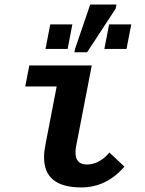

<svg xmlns="http://www.w3.org/2000/svg" viewBox="-20 -817 640 847"><path d="M338.4 9.8Q174.3 9.8 174.3 -123Q174.3 -147.5 180.7 -180.2L230 -435.5H91.3L109.4 -528.3H384.8L316.4 -174.8Q313 -159.2 313 -144Q313 -91.3 363.8 -91.3Q417.5 -91.3 462.9 -144L528.8 -82Q449.7 9.8 338.4 9.8ZM308.1 -586.4 311.5 -602.5 377.9 -796.9H493.7L490.2 -778.8L364.3 -586.4ZM180.7 -601.1 201.7 -709.5H299.3L278.3 -601.1ZM440.4 -601.1 461.4 -709.5H559.1L538.1 -601.1Z"/></svg>

Font: Liberation Mono
Style: Bold Italic
Weight: 700
Italic angle: -12°
Monospace: yes
Designer: Steve Matteson
Foundry: Ascender Corporation
Version: Version 2.1.5